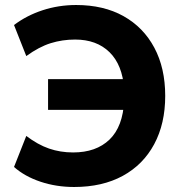

<svg xmlns="http://www.w3.org/2000/svg" viewBox="-20 -736 733 767"><path d="M276 11Q205 11 142 -10Q79 -31 36 -69L85 -193Q131 -158 176 -142.5Q221 -127 272 -127Q364 -127 417.5 -178.5Q471 -230 476 -334L521 -297H172V-420H519L476 -381Q469 -477 417.5 -527.5Q366 -578 280 -578Q229 -578 182.5 -563.5Q136 -549 85 -512L36 -636Q86 -674 150 -695Q214 -716 284 -716Q394 -716 473.5 -671.5Q553 -627 596.5 -545.5Q640 -464 640 -353Q640 -242 596 -160Q552 -78 470.5 -33.5Q389 11 276 11Z"/></svg>

Font: Nunito Sans 11pt ExtraBold
Style: Regular
Weight: 800
Version: Version 3.101;gftools[0.9.27]